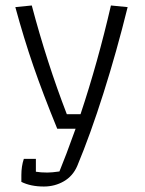

<svg xmlns="http://www.w3.org/2000/svg" viewBox="-20 -492 528 701"><path d="M58 172V147Q58 115 67 88H111V135Q129 138 153 138Q169 138 197 134Q219 81 256 -22H189Q137 -149 102 -250.5Q67 -352 36 -466L96 -472Q151 -264 224 -75H274Q337 -264 385 -472L446 -466Q406 -304 358 -152.5Q310 -1 262 114Q246 151 213 170Q180 189 140 189Q92 189 58 172Z"/></svg>

Font: Athiti
Style: Regular
Weight: 400
Designer: CadsonDemak Team
Foundry: CadsonDemak
Version: Version 1.033